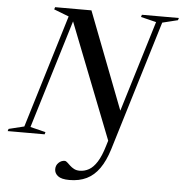

<svg xmlns="http://www.w3.org/2000/svg" viewBox="-96 -764 1010 1061"><g transform="rotate(5 409.0 -233.0)"><path d="M585.5 -140 532.5 28.5 266 -651 280.5 -663 88.5 -33.5 173.5 -12.5 170 0H-35L-31 -12.5L54.5 -33.5L245.5 -660.5L162.5 -692.5L166.5 -705H368ZM543.5 51Q523.5 115.5 494 157.5Q464.5 199.5 423.5 219.5Q382.5 239.5 328 239.5Q283.5 239.5 264.2 224.2Q245 209 245 186.5Q245 165 259.8 150.8Q274.5 136.5 293.5 136.5Q300.5 136.5 308.2 143.8Q316 151 325.8 160.2Q335.5 169.5 348.8 176.5Q362 183.5 380 183.5Q407.5 183.5 431.5 170Q455.5 156.5 476.2 124Q497 91.5 514 34L729.5 -671.5L644 -692.5L648 -705H853L849 -692.5L763.5 -671.5Z"/></g></svg>

Font: Newsreader 60pt Medium
Style: Italic
Weight: 500
Italic angle: -17°
Designer: Hugues Gentile
Foundry: Production Type
Version: Version 1.003